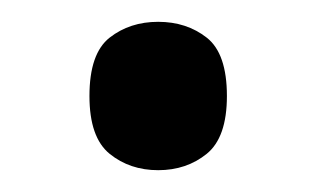

<svg xmlns="http://www.w3.org/2000/svg" viewBox="-20 -149 290 176"><path d="M125 7Q99 7 80.5 -8Q62 -23 62 -61Q62 -100 80.5 -114.5Q99 -129 125 -129Q151 -129 169.5 -114.5Q188 -100 188 -61Q188 -23 169.5 -8Q151 7 125 7Z"/></svg>

Font: Noto Serif Tibetan
Style: Regular
Weight: 400
Designer: Monotype Design Team
Foundry: Monotype Imaging Inc.
Version: Version 2.103